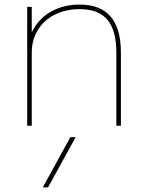

<svg xmlns="http://www.w3.org/2000/svg" viewBox="-20 -550 628 840"><path d="M99 -520H119V-412H121Q148 -468 203 -499Q258 -530 329 -530Q509 -530 509 -320V0H489V-320Q489 -417 450 -463.5Q411 -510 329 -510Q268 -510 220 -486Q172 -462 145.5 -418.5Q119 -375 119 -320V0H99ZM167 270 288 50H311L190 270Z"/></svg>

Font: Enso Thin
Style: Regular
Weight: 100
Designer: Coji Morishita
Foundry: UNDERFOREST DESIGN
Version: Version 1.000